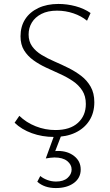

<svg xmlns="http://www.w3.org/2000/svg" viewBox="-20 -685 558 973"><path d="M415 -158Q415 -198 397 -226Q379 -254 349.5 -274Q320 -294 284.5 -310Q249 -326 213.5 -342.5Q178 -359 149 -380Q120 -401 102 -430Q84 -459 84 -501Q84 -551 107.5 -587.5Q131 -624 174.5 -644.5Q218 -665 276 -665Q320 -665 363 -653.5Q406 -642 439 -619L421 -580Q392 -604 352 -617.5Q312 -631 269 -631Q222 -631 190 -614.5Q158 -598 141.5 -571Q125 -544 125 -510Q125 -475 143 -450Q161 -425 190.5 -407Q220 -389 256 -373.5Q292 -358 327 -340.5Q362 -323 391.5 -300.5Q421 -278 439.5 -245.5Q458 -213 458 -167Q458 -113 432.5 -73.5Q407 -34 361.5 -12.5Q316 9 254 9Q194 9 141.5 -10Q89 -29 54 -63L78 -98Q113 -64 161 -45Q209 -26 261 -26Q335 -26 375 -62.5Q415 -99 415 -158ZM255 0H291L254 96L228 87Q237 84 249.5 82Q262 80 274 80Q323 80 356 106Q389 132 389 174Q389 217 354 242.5Q319 268 263 268Q234 268 210.5 260Q187 252 169 236L184 207Q200 220 221 227.5Q242 235 264 235Q302 235 322.5 216.5Q343 198 343 174Q343 149 320.5 131Q298 113 256 113Q247 113 235 114.5Q223 116 212 118Z"/></svg>

Font: Ysabeau SC ExtraLight
Style: Regular
Weight: 250
Designer: Christian Thalmann (Catharsis Fonts)
Version: Version 2.001;gftools[0.9.30]; featfreeze: smcp